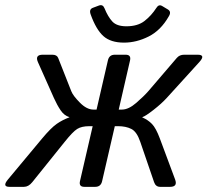

<svg xmlns="http://www.w3.org/2000/svg" viewBox="-51 -725 805 745"><path d="M300.8 -668.9Q293.5 -689 309.6 -694.8L333 -703.6Q348.1 -709 354.5 -692.9Q367.7 -660.2 384.8 -641.6Q401.9 -623 439.5 -623Q483.4 -623 510 -643.8Q536.6 -664.6 555.7 -694.3Q564.9 -709.5 578.1 -701.7L600.1 -688.5Q615.2 -679.7 604 -661.6Q572.8 -606.9 525.6 -583.3Q478.5 -559.6 430.2 -559.6Q378.4 -559.6 350.1 -585Q321.8 -610.4 300.8 -668.9ZM-14.2 0Q-43.9 0 -20 -28.8L112.3 -187.5Q147 -229 169.2 -244.4Q191.4 -259.8 217.8 -269.5L218.3 -270.5Q198.2 -276.4 184.3 -296.9Q170.4 -317.4 158.2 -344.7L96.2 -483.9Q83.5 -512.7 115.2 -512.7H151.9Q169.9 -512.7 174.8 -500L225.6 -371.1Q232.4 -353.5 259 -326.7Q285.6 -299.8 311.5 -299.8H323.7L367.7 -490.7Q372.6 -512.7 394.5 -512.7H436.5Q458.5 -512.7 453.6 -490.7L409.7 -299.8H421.9Q447.8 -299.8 477.8 -325.9Q507.8 -352.1 524.4 -371.1L634.8 -500Q645.5 -512.7 663.6 -512.7H715.8Q748.5 -512.7 722.2 -483.9L595.7 -344.7Q575.7 -322.8 544.7 -298.6Q513.7 -274.4 501.5 -270.5L501 -269.5Q523.4 -259.8 538.8 -243.9Q554.2 -228 569.3 -187.5L628.4 -28.8Q639.2 0 608.9 0H570.3Q553.2 0 546.9 -18.1L493.2 -174.8Q480 -213.9 458.7 -224.6Q437.5 -235.4 407.2 -235.4H394.5L345.2 -22Q340.3 0 318.4 0H276.4Q254.4 0 259.3 -22L308.6 -235.4H295.9Q265.6 -235.4 248.5 -224.6Q231.4 -213.9 200.2 -174.8L74.2 -18.1Q59.6 0 42 0Z"/></svg>

Font: Istok Web
Style: Italic
Weight: 400
Italic angle: -13°
Designer: Andrey V. Panov
Foundry: Andrey V. Panov
Version: Version 1.0.2g